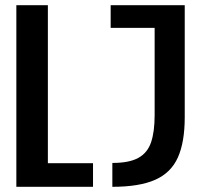

<svg xmlns="http://www.w3.org/2000/svg" viewBox="-20 -720 765 740"><path d="M43 0V-700H164.5V-91H338.5V0ZM413 0V-92Q478 -92 513.2 -111.5Q548.5 -131 562.2 -171.5Q576 -212 576 -276V-612.5H406.5V-700H692V-268Q692 -172 665.5 -113Q639 -54 578 -27Q517 0 413 0Z"/></svg>

Font: Trispace SemiCondensed Medium
Style: Regular
Weight: 500
Width: 4
Designer: Tyler Finck
Foundry: Etcetera Type Company
Version: Version 1.210; ttfautohint (v1.8.3)